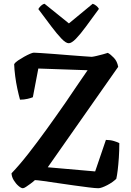

<svg xmlns="http://www.w3.org/2000/svg" viewBox="-20 -997 694 1017"><path d="M101 0Q92 0 78 -12Q64 -24 53 -42Q42 -60 41 -79Q84 -124 130.5 -183.5Q177 -243 226.5 -311.5Q276 -380 326 -452Q356 -497 386 -540.5Q416 -584 444 -625L183 -634L154 -482Q145 -478 126 -473.5Q107 -469 86 -469Q79 -494 72 -526.5Q65 -559 60.5 -593.5Q56 -628 55 -657Q61 -667 76 -677Q91 -687 108 -696.5Q125 -706 139 -712Q153 -718 159 -718Q167 -718 197 -716Q227 -714 267.5 -711Q308 -708 349 -704.5Q390 -701 422 -699Q454 -697 466 -696Q476 -697 492.5 -701Q509 -705 526 -709.5Q543 -714 551 -717Q566 -709 583.5 -690.5Q601 -672 606 -643L233 -111L484 -89L541 -256Q564 -256 583.5 -250Q603 -244 612 -239Q612 -198 609.5 -161.5Q607 -125 603.5 -96Q600 -67 596 -50Q588 -42 575.5 -33Q563 -24 548.5 -16.5Q534 -9 521.5 -4.5Q509 0 501 0Q485 0 449.5 -4.5Q414 -9 370.5 -15Q327 -21 283.5 -27.5Q240 -34 208 -38.5Q176 -43 165 -43Q154 -33 141 -23.5Q128 -14 117.5 -7Q107 0 101 0ZM344 -768Q329 -768 305.5 -792.5Q282 -817 251.5 -857.5Q221 -898 183 -949Q188 -958 197 -966.5Q206 -975 216 -977L345 -873L471 -977Q481 -974 490.5 -966Q500 -958 504 -950Q466 -898 435.5 -856.5Q405 -815 382 -791.5Q359 -768 344 -768Z"/></svg>

Font: Texturina Medium 12pt SemiBold
Style: Regular
Weight: 600
Version: Version 1.002